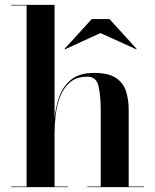

<svg xmlns="http://www.w3.org/2000/svg" viewBox="-20 -770 638 790"><path d="M393.4 -634 247.1 -567 245.6 -569 357.4 -691.5H430.3L542.2 -569L540.7 -567ZM26.5 -2.5H89.5V-747.5H26.5V-750H204.5V-282.5Q208.5 -327 223.2 -370.2Q238 -413.5 272 -441.8Q306 -470 367.5 -470Q424.5 -470 455.2 -450.5Q486 -431 497.8 -396.8Q509.5 -362.5 509.5 -319V-2.5H572V0H339.5V-2.5H394.5V-312.5Q394.5 -375.5 385.5 -415Q376.5 -454.5 340 -454.5Q295 -454.5 268 -431.2Q241 -408 227.2 -372Q213.5 -336 209 -296.2Q204.5 -256.5 204.5 -223V-2.5H259.5V0H26.5Z"/></svg>

Font: Bodoni* 72pt Medium
Style: Regular
Weight: 500
Version: Version 2.3